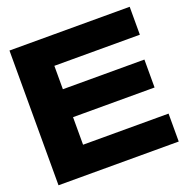

<svg xmlns="http://www.w3.org/2000/svg" viewBox="-127 -835 938 956"><g transform="rotate(-20 342.0 -357.0)"><path d="M639 -294H207V-148H660V0H23V-714H660V-566H207V-442H639Z"/></g></svg>

Font: Non Bureau Extended
Style: Bold
Weight: 700
Width: 7
Designer: Jona Saucedo
Foundry: Non Foundry
Version: Version 1.000; ttfautohint (v1.8.4)